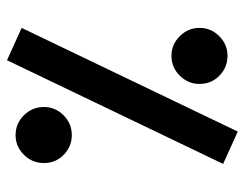

<svg xmlns="http://www.w3.org/2000/svg" viewBox="-96 -604 709 557"><g transform="rotate(-90 258.5 -325.5)"><path d="M362.3 -659.7 456.1 -617.2 155.3 9.8 61.5 -32.7ZM64 -552.7Q64 -586.4 87.9 -610.6Q111.8 -634.8 145 -634.8Q178.7 -634.8 202.6 -610.6Q226.6 -586.4 226.6 -552.7Q226.6 -519.5 202.6 -495.6Q178.7 -471.7 145 -471.7Q111.8 -471.7 87.9 -495.1Q64 -518.6 64 -552.7ZM293.5 -101.1Q293.5 -134.3 317.4 -158.4Q341.3 -182.6 375 -182.6Q408.2 -182.6 432.1 -158.4Q456.1 -134.3 456.1 -101.1Q456.1 -67.9 432.1 -43.9Q408.2 -20 375 -20Q341.3 -20 317.4 -43.5Q293.5 -66.9 293.5 -101.1Z"/></g></svg>

Font: Vazirmatn RD SemiBold
Style: Regular
Weight: 600
Designer: Saber Rastikerdar
Foundry: Saber Rastikerdar
Version: Version 32.102